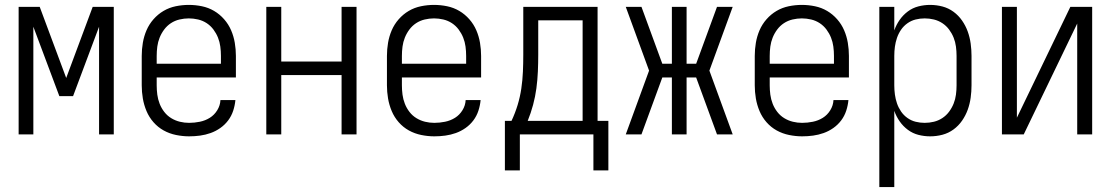

<svg xmlns="http://www.w3.org/2000/svg" viewBox="-20 -548 4540 783"><path d="M56 0V-520H142L250 -230L358 -520H444V0H384V-439L278 -156H222L116 -439V0Z M751 8Q725 8 698 2.5Q671 -3 647.5 -16Q624 -29 606 -49.5Q588 -70 577.5 -95Q567 -120 562.5 -146.5Q558 -173 558 -200V-320Q558 -347 562.5 -373.5Q567 -400 577.5 -424.5Q588 -449 606 -469.5Q624 -490 647 -503.5Q670 -517 696.5 -522.5Q723 -528 750 -528Q777 -528 803.5 -522.5Q830 -517 853 -503.5Q876 -490 894 -469.5Q912 -449 922.5 -424.5Q933 -400 937.5 -373.5Q942 -347 942 -320V-232H619V-200Q619 -181 621.5 -162Q624 -143 631 -125Q638 -107 650 -91.5Q662 -76 678.5 -66Q695 -56 713.5 -51.5Q732 -47 751 -47Q773 -47 795 -51.5Q817 -56 835.5 -67.5Q854 -79 866 -98.5Q878 -118 879 -140H940Q938 -118 931 -96.5Q924 -75 910.5 -57Q897 -39 878.5 -26Q860 -13 839 -5.5Q818 2 796 5Q774 8 751 8ZM619 -288H881V-320Q881 -339 878.5 -358Q876 -377 869 -394.5Q862 -412 850.5 -427.5Q839 -443 823 -453.5Q807 -464 788 -468.5Q769 -473 750 -473Q731 -473 712 -468.5Q693 -464 677 -453.5Q661 -443 649.5 -427.5Q638 -412 631 -394.5Q624 -377 621.5 -358Q619 -339 619 -320Z M1066 0V-520H1127V-297H1373V-520H1434V0H1373V-242H1127V0Z M1751 8Q1725 8 1698 2.5Q1671 -3 1647.5 -16Q1624 -29 1606 -49.5Q1588 -70 1577.5 -95Q1567 -120 1562.5 -146.5Q1558 -173 1558 -200V-320Q1558 -347 1562.5 -373.5Q1567 -400 1577.5 -424.5Q1588 -449 1606 -469.5Q1624 -490 1647 -503.5Q1670 -517 1696.5 -522.5Q1723 -528 1750 -528Q1777 -528 1803.5 -522.5Q1830 -517 1853 -503.5Q1876 -490 1894 -469.5Q1912 -449 1922.5 -424.5Q1933 -400 1937.5 -373.5Q1942 -347 1942 -320V-232H1619V-200Q1619 -181 1621.5 -162Q1624 -143 1631 -125Q1638 -107 1650 -91.5Q1662 -76 1678.5 -66Q1695 -56 1713.5 -51.5Q1732 -47 1751 -47Q1773 -47 1795 -51.5Q1817 -56 1835.5 -67.5Q1854 -79 1866 -98.5Q1878 -118 1879 -140H1940Q1938 -118 1931 -96.5Q1924 -75 1910.5 -57Q1897 -39 1878.5 -26Q1860 -13 1839 -5.5Q1818 2 1796 5Q1774 8 1751 8ZM1619 -288H1881V-320Q1881 -339 1878.5 -358Q1876 -377 1869 -394.5Q1862 -412 1850.5 -427.5Q1839 -443 1823 -453.5Q1807 -464 1788 -468.5Q1769 -473 1750 -473Q1731 -473 1712 -468.5Q1693 -464 1677 -453.5Q1661 -443 1649.5 -427.5Q1638 -412 1631 -394.5Q1624 -377 1621.5 -358Q1619 -339 1619 -320Z M2039 147V-55H2066Q2081 -87 2091 -120Q2101 -153 2106 -187Q2111 -221 2112.5 -255.5Q2114 -290 2114 -325V-520H2417V-55H2461V147H2400V0H2100V147ZM2132 -55H2356V-465H2175V-325Q2175 -291 2173.5 -256.5Q2172 -222 2167.5 -188Q2163 -154 2154 -120.5Q2145 -87 2132 -55Z M2596 0H2532L2627 -260L2532 -520H2596L2681 -288H2720V-520H2780V-288H2819L2904 -520H2968L2873 -260L2968 0H2904L2819 -232H2780V0H2720V-232H2681Z M3251 8Q3225 8 3198 2.5Q3171 -3 3147.5 -16Q3124 -29 3106 -49.5Q3088 -70 3077.5 -95Q3067 -120 3062.5 -146.5Q3058 -173 3058 -200V-320Q3058 -347 3062.5 -373.5Q3067 -400 3077.5 -424.5Q3088 -449 3106 -469.5Q3124 -490 3147 -503.5Q3170 -517 3196.5 -522.5Q3223 -528 3250 -528Q3277 -528 3303.5 -522.5Q3330 -517 3353 -503.5Q3376 -490 3394 -469.5Q3412 -449 3422.5 -424.5Q3433 -400 3437.5 -373.5Q3442 -347 3442 -320V-232H3119V-200Q3119 -181 3121.5 -162Q3124 -143 3131 -125Q3138 -107 3150 -91.5Q3162 -76 3178.5 -66Q3195 -56 3213.5 -51.5Q3232 -47 3251 -47Q3273 -47 3295 -51.5Q3317 -56 3335.5 -67.5Q3354 -79 3366 -98.5Q3378 -118 3379 -140H3440Q3438 -118 3431 -96.5Q3424 -75 3410.5 -57Q3397 -39 3378.5 -26Q3360 -13 3339 -5.5Q3318 2 3296 5Q3274 8 3251 8ZM3119 -288H3381V-320Q3381 -339 3378.5 -358Q3376 -377 3369 -394.5Q3362 -412 3350.5 -427.5Q3339 -443 3323 -453.5Q3307 -464 3288 -468.5Q3269 -473 3250 -473Q3231 -473 3212 -468.5Q3193 -464 3177 -453.5Q3161 -443 3149.5 -427.5Q3138 -412 3131 -394.5Q3124 -377 3121.5 -358Q3119 -339 3119 -320Z M3566 215V-520H3627V-424Q3635 -447 3649 -467Q3663 -487 3682.5 -501.5Q3702 -516 3725.5 -522Q3749 -528 3773 -528Q3799 -528 3823.5 -521.5Q3848 -515 3868.5 -500Q3889 -485 3903.5 -464Q3918 -443 3926.5 -419.5Q3935 -396 3938.5 -370.5Q3942 -345 3942 -320V-200Q3942 -175 3938.5 -149.5Q3935 -124 3926.5 -100.5Q3918 -77 3903.5 -56Q3889 -35 3868.5 -20Q3848 -5 3823.5 1.5Q3799 8 3773 8Q3749 8 3725.5 2Q3702 -4 3682.5 -18.5Q3663 -33 3649 -53Q3635 -73 3627 -96V215ZM3751 -47Q3770 -47 3788.5 -51.5Q3807 -56 3823 -66.5Q3839 -77 3850.5 -92.5Q3862 -108 3869 -125.5Q3876 -143 3878.5 -162Q3881 -181 3881 -200V-320Q3881 -339 3878.5 -358Q3876 -377 3869 -394.5Q3862 -412 3850.5 -427.5Q3839 -443 3823 -453.5Q3807 -464 3788.5 -468.5Q3770 -473 3751 -473Q3732 -473 3714 -468.5Q3696 -464 3680.5 -453Q3665 -442 3654.5 -426.5Q3644 -411 3638 -393.5Q3632 -376 3629.5 -357.5Q3627 -339 3627 -320V-200Q3627 -181 3629.5 -162.5Q3632 -144 3638 -126.5Q3644 -109 3654.5 -93.5Q3665 -78 3680.5 -67Q3696 -56 3714 -51.5Q3732 -47 3751 -47Z M4066 0V-520H4127V-68L4345 -520H4434V0H4373V-452L4155 0Z"/></svg>

Font: Iosevka Curly Light
Style: Regular
Weight: 300
Monospace: yes
Designer: Belleve Invis
Foundry: Belleve Invis
Version: Version 22.1.2; ttfautohint (v1.8.4)